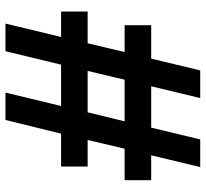

<svg xmlns="http://www.w3.org/2000/svg" viewBox="-45 -694 751 701"><g transform="rotate(-90 330.5 -343.5)"><path d="M71 12 114 -167H23V-264H138L170 -399H73V-496H193L243 -699H343L294 -496H445L494 -699H595L546 -496H639V-399H523L491 -264H589V-167H467L424 12H323L366 -167H215L172 12ZM238 -264H390L422 -399H271Z"/></g></svg>

Font: Archivo SemiExpanded SemiBold
Style: Regular
Weight: 600
Width: 6
Designer: Hector Gatti
Foundry: Omnibus-Type
Version: Version 2.001